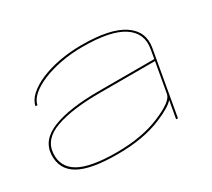

<svg xmlns="http://www.w3.org/2000/svg" viewBox="-116 -797 1119 1012"><g transform="rotate(-30 443.0 -291.0)"><path d="M701.5 0 720.5 -106.5Q696.5 -77 612.5 -41.5Q501.5 5.5 343 5.5Q180 5.5 107.2 -37Q34.5 -79.5 39 -166.5Q43.5 -253.5 143.5 -293Q243.5 -332.5 424 -332.5H760.5L770 -387.5Q786 -477.5 710.8 -527.5Q635.5 -577.5 465.5 -577.5Q396 -577.5 333.5 -565.8Q271 -554 221.5 -533.5Q172 -513 141.5 -486.2Q111 -459.5 105.5 -430H94Q100 -463.5 131.8 -492.2Q163.5 -521 214.5 -542.8Q265.5 -564.5 330 -576.5Q394.5 -588.5 465 -588.5Q639 -588.5 718.2 -535.2Q797.5 -482 781 -388.5L712.5 0ZM726 -138.5 758.5 -321.5H423Q254 -321.5 155 -286.2Q56 -251 51 -166.5Q46 -85.5 116.2 -45.5Q186.5 -5.5 345 -5.5Q498 -5.5 608.5 -52Q719 -98.5 726 -139Z"/></g></svg>

Font: Anybody UltraExpanded Thin
Style: Italic
Weight: 100
Width: 9
Italic angle: -10°
Designer: Tyler Finck
Foundry: Etcetera Type Company
Version: Version 1.010; ttfautohint (v1.8.3) -l 8 -r 50 -G 200 -x 14 